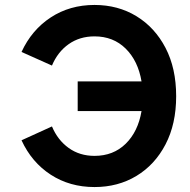

<svg xmlns="http://www.w3.org/2000/svg" viewBox="-20 -739 766 776"><path d="M362 17Q262 17 185 -33Q108 -83 67 -172L190 -228Q213 -173 257.5 -141Q302 -109 362 -109Q438 -109 488 -158Q538 -207 552 -290H294V-410H552Q538 -493 488 -542.5Q438 -592 362 -592Q302 -592 257.5 -560.5Q213 -529 190 -474L67 -529Q108 -618 185 -668.5Q262 -719 362 -719Q457 -719 531.5 -673.5Q606 -628 649 -545.5Q692 -463 692 -350Q692 -238 649 -155.5Q606 -73 531.5 -28Q457 17 362 17Z"/></svg>

Font: Zen Kaku Gothic New Black
Style: Regular
Weight: 900
Designer: Yoshimichi Ohira
Foundry: Positype
Version: Version 1.001